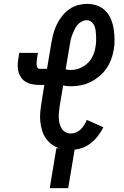

<svg xmlns="http://www.w3.org/2000/svg" viewBox="-20 -763 640 988"><path d="M236 205 270 0H285Q263 -7 245.5 -20.5Q228 -34 215.5 -52Q203 -70 196.5 -92Q190 -114 187.5 -137Q185 -160 187 -183.5Q189 -207 193 -231L208 -326H182Q164 -326 147 -329Q130 -332 115.5 -340Q101 -348 91 -361Q81 -374 76 -390Q71 -406 71 -424Q71 -442 74 -459L79 -491H175L170 -459Q169 -452 168.5 -444.5Q168 -437 168.5 -430Q169 -423 172 -416Q175 -409 182 -409H222L245 -546Q249 -570 255.5 -593Q262 -616 273 -638.5Q284 -661 300 -681Q316 -701 336.5 -715.5Q357 -730 381 -736.5Q405 -743 428 -743Q456 -743 481 -734Q506 -725 523.5 -706.5Q541 -688 551 -664Q561 -640 565 -613.5Q569 -587 569.5 -559.5Q570 -532 565 -506Q561 -481 551.5 -456Q542 -431 527 -409.5Q512 -388 491 -370.5Q470 -353 447 -341.5Q424 -330 398 -324.5Q372 -319 348 -319Q337 -319 326 -320Q315 -321 305 -323L287 -217Q285 -202 283.5 -187Q282 -172 282.5 -157Q283 -142 286.5 -128Q290 -114 297 -102Q304 -90 317 -83Q330 -76 345 -76Q358 -76 371.5 -81.5Q385 -87 395.5 -97.5Q406 -108 413.5 -120.5Q421 -133 427 -146L470 -127L512 -108Q501 -86 486 -66Q471 -46 452 -30Q433 -14 410 -4.5Q387 5 364 7L331 205ZM346 -403Q368 -403 390.5 -412Q413 -421 430.5 -437.5Q448 -454 458 -476Q468 -498 471 -520Q474 -534 474.5 -548Q475 -562 474.5 -576Q474 -590 472.5 -603.5Q471 -617 466 -629.5Q461 -642 450.5 -650.5Q440 -659 426 -659Q413 -659 400 -652Q387 -645 378 -634Q369 -623 363 -610Q357 -597 352 -584.5Q347 -572 344 -559Q341 -546 339 -532L318 -406Q325 -404 332 -403.5Q339 -403 346 -403Z"/></svg>

Font: Iosevka Curly Medium Extended
Style: Italic
Weight: 500
Width: 7
Italic angle: -9°
Monospace: yes
Designer: Belleve Invis
Foundry: Belleve Invis
Version: Version 11.1.0; ttfautohint (v1.8.3)